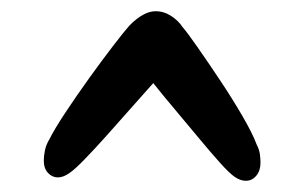

<svg xmlns="http://www.w3.org/2000/svg" viewBox="-20 -620 539 342"><path d="M418 -298Q408 -298 398 -305Q389 -311 371.5 -330.5Q354 -350 332.5 -376Q311 -402 289.5 -427.5Q268 -453 253 -472Q235 -452 213 -427Q191 -402 169.5 -378Q148 -354 130.5 -336Q113 -318 104 -312Q93 -304 83 -304Q73 -304 65.5 -312Q58 -320 58 -334Q58 -342 60 -352Q62 -362 68 -372Q77 -390 96.5 -419.5Q116 -449 139 -481Q162 -513 182 -539Q202 -565 211 -575Q236 -600 257 -600Q272 -600 285 -591.5Q298 -583 305 -572Q313 -563 331.5 -536.5Q350 -510 372 -477Q394 -444 412 -413Q430 -382 437 -363Q442 -353 443 -345Q444 -337 444 -330Q444 -316 436.5 -307Q429 -298 418 -298Z"/></svg>

Font: Akaya Kanadaka
Style: Regular
Weight: 400
Designer: Vaishnavi Murthy Yerkadithaya, Juan Luis Blanco Aristondo
Version: Version 1.002; ttfautohint (v1.8.3)